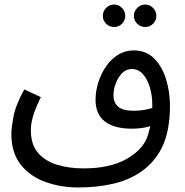

<svg xmlns="http://www.w3.org/2000/svg" viewBox="-20 -638 814 846"><path d="M326 188Q247 188 179.5 163.5Q112 139 71 87Q30 35 30 -49Q30 -72 39 -122.5Q48 -173 87 -244L160 -210Q137 -163 126.5 -129Q116 -95 116 -64Q116 -1 147.5 35.5Q179 72 231.5 88Q284 104 348 104Q464 104 537.5 62.5Q611 21 631 -40Q637 -60 642 -82Q623 -76 602 -73.5Q581 -71 560 -71Q484 -71 442.5 -102.5Q401 -134 401 -198Q401 -236 413 -274.5Q425 -313 447 -345Q469 -377 500 -396.5Q531 -416 569 -416Q623 -416 658.5 -381Q694 -346 711.5 -289.5Q729 -233 729 -170Q729 -121 720.5 -72.5Q712 -24 691 17Q658 79 604 117Q550 155 479 171.5Q408 188 326 188ZM480 -218Q480 -187 500 -168.5Q520 -150 569 -150Q612 -150 651 -162Q651 -169 651 -176Q651 -218 640 -254Q629 -290 609 -312Q589 -334 561 -334Q537 -334 519 -316.5Q501 -299 490.5 -272Q480 -245 480 -218ZM620 -519Q599 -519 584.5 -533.5Q570 -548 570 -568Q570 -588 584.5 -603Q599 -618 620 -618Q640 -618 654.5 -603Q669 -588 669 -568Q669 -548 654.5 -533.5Q640 -519 620 -519ZM483 -519Q462 -519 447.5 -533.5Q433 -548 433 -568Q433 -588 447.5 -603Q462 -618 483 -618Q503 -618 517.5 -603Q532 -588 532 -568Q532 -548 517.5 -533.5Q503 -519 483 -519Z"/></svg>

Font: Noto IKEA Arabic
Style: Regular
Weight: 400
Designer: Monotype Design Team
Foundry: Monotype Imaging Inc.
Version: Version 1.200